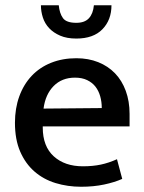

<svg xmlns="http://www.w3.org/2000/svg" viewBox="-20 -702 549 732"><path d="M474 -220H143V-216Q143 -144 185 -106Q227 -68 296 -68Q334 -68 364.5 -74.5Q395 -81 426 -95L446 -20Q417 -7 377 1.5Q337 10 289 10Q238 10 192 -4Q146 -18 111.5 -48Q77 -78 57 -124Q37 -170 37 -234Q37 -289 53.5 -334.5Q70 -380 100.5 -412.5Q131 -445 174.5 -462.5Q218 -480 271 -480Q317 -480 354.5 -465Q392 -450 418.5 -422.5Q445 -395 459.5 -355.5Q474 -316 474 -268ZM368 -290Q368 -314 362 -335Q356 -356 344 -371.5Q332 -387 312.5 -396.5Q293 -406 266 -406Q216 -406 184.5 -374Q153 -342 146 -288ZM204 -682Q207 -651 220 -633Q233 -615 271 -615Q303 -615 319 -632.5Q335 -650 338 -682H405Q405 -626 370.5 -590.5Q336 -555 271 -555Q235 -555 209.5 -566Q184 -577 167.5 -594.5Q151 -612 143.5 -635Q136 -658 136 -682Z"/></svg>

Font: Mukta Medium
Style: Regular
Weight: 500
Designer: Girish Dalvi and Yashodeep Gholap
Foundry: Ek Type
Version: Version 2.538;PS 1.002;hotconv 16.6.51;makeotf.lib2.5.65220;